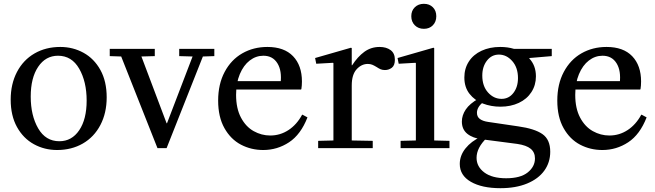

<svg xmlns="http://www.w3.org/2000/svg" viewBox="-20 -776 3434 1006"><path d="M296 -530Q362 -530 417.5 -499.5Q473 -469 506 -409.5Q539 -350 539 -266Q539 -184 506 -121Q473 -58 414 -24Q355 10 279 10Q213 10 157.5 -20.5Q102 -51 69 -110.5Q36 -170 36 -254Q36 -336 69 -399Q102 -462 161 -496Q220 -530 296 -530ZM291 -36Q356 -36 395 -93.5Q434 -151 434 -249Q434 -348 395 -416Q356 -484 284 -484Q219 -484 180 -426Q141 -368 141 -270Q141 -171 180 -103.5Q219 -36 291 -36Z M555 -520H791V-482L721 -480L853 -130H855L989 -480L919 -482V-520H1103V-482L1043 -480L853 0H805L615 -480L555 -482Z M1396 -66Q1448 -66 1491.5 -94.5Q1535 -123 1563 -175H1565L1591 -161Q1556 -71 1494.5 -30.5Q1433 10 1359 10Q1296 10 1242.5 -18Q1189 -46 1156 -104.5Q1123 -163 1123 -249Q1123 -335 1157 -399Q1191 -463 1249.5 -496.5Q1308 -530 1381 -530Q1469 -530 1515.5 -481.5Q1562 -433 1562 -349Q1562 -327 1559 -309L1557 -307H1215L1221 -351H1466L1450 -339Q1458 -405 1433.5 -444.5Q1409 -484 1360 -484Q1321 -484 1288.5 -459Q1256 -434 1236.5 -387.5Q1217 -341 1217 -279Q1217 -208 1242.5 -160Q1268 -112 1309 -89Q1350 -66 1396 -66Z M1823 -434H1825Q1854 -479 1889 -504.5Q1924 -530 1969 -530Q2004 -530 2026.5 -513.5Q2049 -497 2049 -463Q2049 -433 2033 -421Q2017 -409 1997 -409Q1984 -409 1974.5 -413Q1965 -417 1953 -425Q1940 -433 1930 -437Q1920 -441 1907 -441Q1874 -441 1848.5 -413Q1823 -385 1823 -328ZM1819 -526 1823 -524V-40L1933 -38V0H1647V-38L1727 -40V-445L1725 -447L1637 -442L1631 -472Z M2251 -526 2255 -524V-40L2335 -38V0H2079V-38L2159 -40V-445L2157 -447L2069 -442L2063 -472ZM2135 -691Q2135 -720 2153.5 -738Q2172 -756 2201 -756Q2230 -756 2248 -738Q2266 -720 2266 -691Q2266 -662 2248 -643.5Q2230 -625 2201 -625Q2172 -625 2153.5 -643.5Q2135 -662 2135 -691Z M2608 -258Q2646 -258 2670 -289Q2694 -320 2694 -367Q2694 -422 2664 -456Q2634 -490 2594 -490Q2556 -490 2531.5 -458.5Q2507 -427 2507 -380Q2507 -325 2537 -291.5Q2567 -258 2608 -258ZM2510 -240Q2479 -214 2479 -185Q2479 -164 2494.5 -152.5Q2510 -141 2539 -137L2695 -114Q2781 -102 2822 -73.5Q2863 -45 2863 19Q2863 75 2832 118Q2801 161 2742 185.5Q2683 210 2602 210Q2505 210 2447 176.5Q2389 143 2389 83Q2389 39 2419 1.5Q2449 -36 2499 -59L2531 -54Q2477 -2 2477 51Q2477 97 2517.5 127.5Q2558 158 2632 158Q2707 158 2745 127.5Q2783 97 2783 54Q2783 22 2760.5 3.5Q2738 -15 2690 -22L2506 -46Q2457 -52 2428.5 -75Q2400 -98 2400 -139Q2400 -172 2420.5 -202.5Q2441 -233 2487 -259ZM2601 -530Q2640 -530 2673 -520H2871V-482L2754 -472L2753 -470Q2788 -433 2788 -376Q2788 -330 2764.5 -293.5Q2741 -257 2698.5 -237Q2656 -217 2602 -217Q2553 -217 2510 -233.5Q2467 -250 2440 -284.5Q2413 -319 2413 -370Q2413 -417 2436.5 -453.5Q2460 -490 2503 -510Q2546 -530 2601 -530Z M3173 -66Q3225 -66 3268.5 -94.5Q3312 -123 3340 -175H3342L3368 -161Q3333 -71 3271.5 -30.5Q3210 10 3136 10Q3073 10 3019.5 -18Q2966 -46 2933 -104.5Q2900 -163 2900 -249Q2900 -335 2934 -399Q2968 -463 3026.5 -496.5Q3085 -530 3158 -530Q3246 -530 3292.5 -481.5Q3339 -433 3339 -349Q3339 -327 3336 -309L3334 -307H2992L2998 -351H3243L3227 -339Q3235 -405 3210.5 -444.5Q3186 -484 3137 -484Q3098 -484 3065.5 -459Q3033 -434 3013.5 -387.5Q2994 -341 2994 -279Q2994 -208 3019.5 -160Q3045 -112 3086 -89Q3127 -66 3173 -66Z"/></svg>

Font: Minipax
Style: Regular
Weight: 400
Designer: Raphaël Ronot
Foundry: Velvetyne Type Foundry
Version: Version 1.000